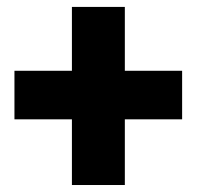

<svg xmlns="http://www.w3.org/2000/svg" viewBox="-20 -609 574 558"><path d="M342.8 -403.3H509.3V-262.2H342.8V-71.3H189V-262.2H22V-403.3H189V-588.9H342.8Z"/></svg>

Font: Vazir Black
Style: Black
Weight: 900
Designer: Saber Rastikerdar
Foundry: Saber Rastikerdar
Version: Version 30.0.0